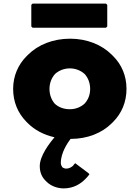

<svg xmlns="http://www.w3.org/2000/svg" viewBox="-20 -750 776 1067"><path d="M53 -256C53 -184 79 -122 126 -74L127 -73L134 -66C172 -28 222 -1 283 13C253 48 201 117 201 173C201 209 214 235 232 253L239 260C265 286 303 297 334 297C391 297 430 269 451 248L458 241C471 228 477 218 477 218L470 211L398 157L391 164C391 164 389 168 385 172C377 179 364 187 348 187C341 187 332 184 326 179C322 173 318 165 318 155C318 98 357 42 372 22C465 22 546 -10 601 -65L602 -66L609 -73C656 -120 683 -183 683 -256C683 -329 656 -391 609 -438L608 -439L601 -446C545 -502 462 -535 370 -535C275 -535 192 -502 135 -445L128 -438C81 -391 53 -328 53 -256ZM255 -256C255 -289 267 -318 286 -339C307 -358 336 -370 368 -370C400 -370 429 -358 450 -339C469 -319 481 -289 481 -256C481 -223 470 -196 450 -174C429 -155 401 -143 368 -143C334 -143 306 -154 285 -173C267 -193 255 -222 255 -256ZM161 -730 154 -723V-603L161 -596H569L576 -603V-723L569 -730Z"/></svg>

Font: Hussar Woodtype
Style: Blk
Weight: 900
Foundry: Cannot Into Space Fonts
Version: Version 1.07